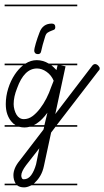

<svg xmlns="http://www.w3.org/2000/svg" viewBox="-20 -562 451 830"><path d="M314 -14H220L201 11L170 155Q165 179 155 196.5Q145 214 133 225Q130 229 126 232H314V239H116Q112 241 109 242Q96 248 84 248Q65 248 54 239H0V232H48Q38 216 38 195Q38 181 44.5 165Q51 149 66 131L168 -2L171 -14H108Q97 -11 86 -11Q74 -11 63 -14H0V-21H47Q37 -27 29 -37Q18 -50 11.5 -68.5Q5 -87 5 -112Q5 -146 15.5 -179.5Q26 -213 44 -240Q60 -264 80 -280H0V-287H90Q113 -302 139 -302Q166 -302 191 -287H314V-280H242L264 -275L263 -274Q263 -272 262.5 -271Q262 -270 262 -269L219 -69L378 -277Q384 -285 391 -285Q398 -285 404.5 -278.5Q411 -272 411 -266Q411 -260 406 -256L225 -21H314ZM201 -185Q204 -192 206.5 -199Q209 -206 212 -213Q202 -237 181.5 -251.5Q161 -266 140 -266Q112 -266 90.5 -244.5Q69 -223 54 -181Q39 -144 39 -112Q39 -100 42.5 -87.5Q46 -75 51.5 -66Q57 -57 65 -52Q73 -47 83 -47Q103 -47 120 -59.5Q137 -72 152.5 -92Q168 -112 180.5 -136.5Q193 -161 201 -185ZM158 -341Q156 -328 144 -328Q136 -328 132 -332.5Q128 -337 128 -342Q128 -352 135 -375.5Q142 -399 151 -422Q165 -460 204 -460Q219 -460 219 -445Q219 -436 213.5 -433.5Q208 -431 201 -428.5Q194 -426 186 -421Q178 -416 174 -400Q168 -382 164.5 -368Q161 -354 158 -341ZM150 79 93 152Q72 180 72 197Q72 203 74.5 208Q77 213 83 213Q102 213 115 195Q128 177 136 148ZM314 -535H0V-542H314ZM185 -75Q163 -44 137 -27Q132 -24 126 -21H172ZM224 -259Q226 -268 228 -276L229 -280H202Q213 -271 224 -259Z"/></svg>

Font: Gruenewald VA 1. Klasse
Style: Regular
Weight: 400
Designer: Peter Wiegel
Foundry: Peter Wiegel, nach dem Schriftentwurf von Dr. H. Gr¸newald
Version: Version 0.007